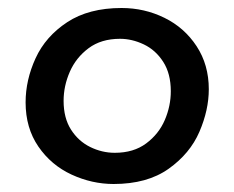

<svg xmlns="http://www.w3.org/2000/svg" viewBox="-20 -450 586 480"><path d="M44 -194Q44 -250 69 -304.5Q94 -359 148 -394.5Q202 -430 284 -430Q341 -430 391 -405.5Q441 -381 471.5 -334.5Q502 -288 502 -227Q502 -175 478.5 -120.5Q455 -66 401.5 -28Q348 10 264 10Q210 10 159 -13.5Q108 -37 76 -83.5Q44 -130 44 -194ZM407 -222Q407 -266 388 -295.5Q369 -325 339.5 -339Q310 -353 280 -353Q233 -353 201.5 -329.5Q170 -306 154.5 -270.5Q139 -235 139 -198Q139 -155 157.5 -126Q176 -97 205.5 -82.5Q235 -68 267 -68Q314 -68 345.5 -91.5Q377 -115 392 -150Q407 -185 407 -222Z"/></svg>

Font: Josefin Sans
Style: Italic
Weight: 400
Italic angle: -7°
Designer: Santiago Orozco
Foundry: Typemade
Version: Version 2.000